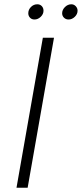

<svg xmlns="http://www.w3.org/2000/svg" viewBox="-20 -876 382 896"><path d="M180 -700H232L109 0H57ZM112 -814Q112 -831 124.5 -843.5Q137 -856 154 -856Q167 -856 175 -847.5Q183 -839 183 -826Q183 -810 170 -797.5Q157 -785 141 -785Q128 -785 120 -793.5Q112 -802 112 -814ZM270 -814Q270 -830 283 -843Q296 -856 313 -856Q325 -856 333.5 -847Q342 -838 342 -826Q342 -810 329 -797.5Q316 -785 300 -785Q287 -785 278.5 -793.5Q270 -802 270 -814Z"/></svg>

Font: KoHo Light
Style: Italic
Weight: 300
Italic angle: -10°
Version: Version 1.000; ttfautohint (v1.6)